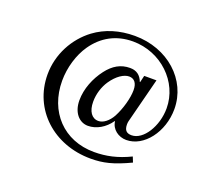

<svg xmlns="http://www.w3.org/2000/svg" viewBox="-116 -838 1153 1015"><g transform="rotate(20 460.5 -331.0)"><path d="M688 -73C616 -38 554 -25 487 -25C316 -25 200 -148 200 -322C200 -396 223 -474 262 -530C313 -603 387 -645 482 -645C639 -645 769 -522 769 -373C769 -272 709 -176 643 -176C614 -176 601 -190 601 -223C601 -230 602 -235 603 -240L668 -494H599L590 -456H588C575 -491 551 -508 515 -508C463 -508 422 -484 387 -438C348 -387 321 -321 321 -256C321 -187 360 -144 409 -144C456 -144 503 -171 534 -216H536C541 -172 581 -143 625 -143C724 -143 809 -254 809 -383C809 -548 666 -676 481 -676C395 -676 319 -653 257 -607C173 -544 116 -441 116 -327C116 -130 274 14 482 14C552 14 607 1 700 -43ZM572 -404C572 -359 554 -294 528 -245C508 -209 479 -187 452 -187C415 -187 392 -220 392 -274C392 -318 406 -361 428 -394C459 -440 497 -464 526 -464C555 -464 572 -443 572 -404Z"/></g></svg>

Font: STIX Math
Style: Regular
Weight: 400
Designer: MicroPress Inc., with final additions and corrections provided by Coen Hoffman, Elsevier (retired)
Version: Version 1.1.0